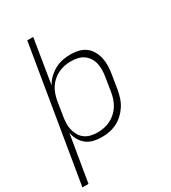

<svg xmlns="http://www.w3.org/2000/svg" viewBox="-225 -849 1049 1177"><g transform="rotate(-30 300.0 -260.0)"><path d="M3 215 161 -735H203L152 -421Q166 -447 188 -468Q210 -489 236 -503Q262 -517 290 -522.5Q318 -528 346 -528Q375 -528 402.5 -521.5Q430 -515 451.5 -499Q473 -483 486.5 -459Q500 -435 506 -408Q512 -381 511 -352Q510 -323 505 -294L489 -194Q484 -168 475.5 -141.5Q467 -115 451.5 -91Q436 -67 414.5 -47Q393 -27 367.5 -14.5Q342 -2 314.5 3Q287 8 261 8Q231 8 203 1Q175 -6 154 -22.5Q133 -39 119.5 -63.5Q106 -88 101 -115L46 215ZM253 -30Q276 -30 299 -34.5Q322 -39 343.5 -49.5Q365 -60 383.5 -76.5Q402 -93 415 -113.5Q428 -134 435.5 -156Q443 -178 447 -201L463 -301Q467 -325 467.5 -348.5Q468 -372 463 -394.5Q458 -417 445.5 -436Q433 -455 415 -467.5Q397 -480 374 -485Q351 -490 327 -490Q305 -490 282 -485.5Q259 -481 238 -471Q217 -461 198.5 -445Q180 -429 167 -409Q154 -389 146.5 -367Q139 -345 135 -323L119 -223Q115 -199 114 -175Q113 -151 118.5 -128.5Q124 -106 135.5 -86.5Q147 -67 165 -54Q183 -41 206 -35.5Q229 -30 253 -30Z"/></g></svg>

Font: Iosevka SS04 XLt Ex Obl
Style: Regular
Weight: 200
Width: 7
Italic angle: -9°
Monospace: yes
Designer: Belleve Invis
Foundry: Belleve Invis
Version: Version 19.0.0; ttfautohint (v1.8.4)